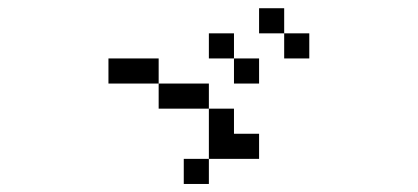

<svg xmlns="http://www.w3.org/2000/svg" viewBox="-20 -708 1040 478"><path d="M687.5 -625H625V-687.5H687.5ZM250 -562.5H375V-500H250ZM375 -500H500V-437.5H375ZM437.5 -312.5H500V-250H437.5ZM500 -437.5H562.5V-375H625V-312.5H500ZM500 -625H562.5V-562.5H500ZM562.5 -562.5H625V-500H562.5ZM687.5 -625H750V-562.5H687.5Z"/></svg>

Font: ChillBitmapSE 16px
Style: Regular
Weight: 400
Designer: Designed by Warren2060
Foundry: ChillType
Version: Version 1.000